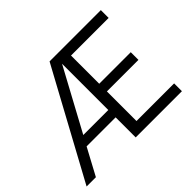

<svg xmlns="http://www.w3.org/2000/svg" viewBox="-146 -923 1156 1156"><g transform="rotate(-45 432.5 -345.0)"><path d="M498 -624V-383.8H766.6V-318.4H498V-66.4H818.4V0H424.8V-170.9H177.7L85.9 0H6.8L381.8 -690.4H818.4V-624ZM424.8 -233.4V-627L211.9 -233.4Z"/></g></svg>

Font: Dinish
Style: Regular
Weight: 400
Designer: Bert Driehuis
Foundry: Playbeing
Version: Version 3.006; git-39231f3c-release